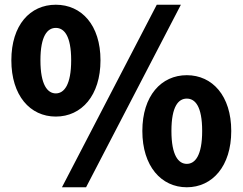

<svg xmlns="http://www.w3.org/2000/svg" viewBox="-20 -778 1026 812"><path d="M216 -285C325 -285 405 -374 405 -523C405 -672 325 -758 216 -758C107 -758 28 -672 28 -523C28 -374 107 -285 216 -285ZM216 -383C181 -383 151 -419 151 -523C151 -627 181 -660 216 -660C251 -660 281 -627 281 -523C281 -419 251 -383 216 -383ZM242 14H344L745 -758H643ZM770 14C878 14 958 -75 958 -224C958 -373 878 -460 770 -460C662 -460 582 -373 582 -224C582 -75 662 14 770 14ZM770 -85C735 -85 705 -120 705 -224C705 -329 735 -361 770 -361C805 -361 835 -329 835 -224C835 -120 805 -85 770 -85Z"/></svg>

Font: Source Han Sans HK Heavy
Style: Regular
Weight: 900
Designer: Ryoko NISHIZUKA 西塚涼子 (kana, bopomofo & ideographs); Paul D. Hunt (Latin, Greek & Cyrillic); Sandoll Communications 산돌커뮤니
Foundry: Adobe
Version: Version 2.000;hotconv 1.0.107;makeotfexe 2.5.65593